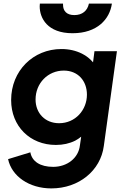

<svg xmlns="http://www.w3.org/2000/svg" viewBox="-20 -829 694 1069"><path d="M384 -644C521 -644 591 -722 603 -809H475C467 -769 438 -745 394 -745C350 -745 331 -769 331 -802C331 -805 331 -807 331 -809H202C202 -804 201 -799 201 -794C201 -728 244 -644 384 -644ZM266 220C419 220 540 121 558 -16L631 -544H506L498 -482C481 -502 461 -518 437 -530C403 -547 365 -556 322 -556C165 -556 42 -435 42 -272C42 -126 147 -22 291 -22C331 -22 367 -30 399 -46C410 -52 421 -59 432 -68L425 -20C417 52 353 100 276 100C204 100 158 70 149 19L25 57C45 152 142 220 266 220ZM309 -143C231 -143 178 -199 178 -275C178 -366 247 -436 335 -436C414 -436 464 -379 464 -302C464 -217 400 -143 309 -143Z"/></svg>

Font: Plus Jakarta Sans
Style: Bold Italic
Weight: 700
Italic angle: -8°
Designer: Gumpita Rahayu
Foundry: Tokotype
Version: Version 2.071;gftools[0.9.30]